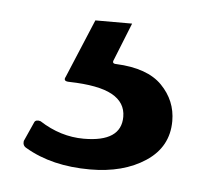

<svg xmlns="http://www.w3.org/2000/svg" viewBox="-31 -36 295 281"><g transform="rotate(5 117.0 104.0)"><path d="M110 213Q54 213 15 190Q9 187 10 180L23 151Q24 149 26.5 148.5Q29 148 32 149Q63 169 97 169Q152 169 152 132Q152 111 132 100Q112 89 69 88Q59 88 63 81L99 -5H153L131 50Q128 56 135 56Q181 58 202.5 80Q224 102 224 132Q224 170 191.5 191.5Q159 213 110 213Z"/></g></svg>

Font: Libre Franklin Medium
Style: Regular
Weight: 500
Designer: Pablo Impallari, Rodrigo Fuenzalida
Foundry: Impallari Type
Version: Version 1.002; ttfautohint (v1.5)